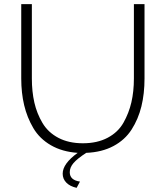

<svg xmlns="http://www.w3.org/2000/svg" viewBox="-20 -730 796 922"><path d="M378 -42Q447 -42 497 -68.5Q547 -95 573 -141Q599 -187 611 -239Q623 -291 623 -353V-710H674V-353Q674 -280 659 -219Q644 -158 612 -108Q580 -58 524.5 -28.5Q469 1 394 4Q351 32 333 53Q315 74 315 97Q315 135 364 142L348 172Q316 165 298.5 147Q281 129 281 104Q281 56 353 4Q279 -1 224.5 -32.5Q170 -64 140 -115Q110 -166 96 -225Q82 -284 82 -353V-710H133V-353Q133 -290 145 -237.5Q157 -185 184 -139.5Q211 -94 260.5 -68Q310 -42 378 -42Z"/></svg>

Font: Raleway
Style: Light
Weight: 300
Designer: Matt McInerney, Pablo Impallari, Rodrigo Fuenzalida
Foundry: Matt McInerney, Pablo Impallari, Rodrigo Fuenzalida
Version: Version 3.000